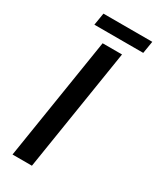

<svg xmlns="http://www.w3.org/2000/svg" viewBox="-219 -931 815 994"><g transform="rotate(30 189.0 -433.5)"><path d="M74 -794 86 -867H378L366 -794ZM43 0 159 -732H275L159 0Z"/></g></svg>

Font: Exo
Style: Demi Bold Italic
Weight: 600
Designer: Natanael Gama
Version: Version 1